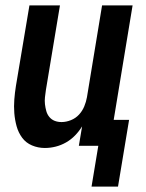

<svg xmlns="http://www.w3.org/2000/svg" viewBox="-20 -540 540 711"><path d="M319 151 344 0H272L284 -72Q273 -54 258 -38.5Q243 -23 224.5 -12.5Q206 -2 186 3Q166 8 146 8Q121 8 98.5 -1.5Q76 -11 62 -30Q48 -49 41.5 -72.5Q35 -96 33 -121Q31 -146 33 -171.5Q35 -197 39 -222L89 -520H202L150 -207Q148 -193 146.5 -180Q145 -167 146.5 -154Q148 -141 151.5 -128.5Q155 -116 163 -106.5Q171 -97 182.5 -92.5Q194 -88 208 -88Q225 -88 242.5 -95Q260 -102 272.5 -115.5Q285 -129 292 -146Q299 -163 302 -180L358 -520H471L401 -96H458L417 151Z"/></svg>

Font: Iosevka SS18
Style: Bold Italic
Weight: 700
Italic angle: -9°
Monospace: yes
Designer: Belleve Invis
Foundry: Belleve Invis
Version: Version 25.1.1; ttfautohint (v1.8.4)